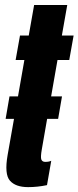

<svg xmlns="http://www.w3.org/2000/svg" viewBox="-20 -742 314 768"><path d="M2.5 -266.5 18 -356.5H52L77.5 -502H42.5L60 -600H95L116.5 -722H249L227.5 -600H274.5L257 -502H210L184.5 -356.5H228L212.5 -266.5H168.5L147.5 -146Q141.5 -112.5 145.5 -103.5Q149.5 -94.5 161 -94.5Q176 -94.5 185 -99L168 -1.5Q130 6.5 92.5 6.5Q42.5 6.5 19.8 -19.2Q-3 -45 10.5 -122L36 -266.5Z"/></svg>

Font: Anybody UltraCondensed Regular
Style: Bold Italic
Weight: 700
Width: 1
Italic angle: -10°
Designer: Tyler Finck
Foundry: Etcetera Type Company
Version: Version 1.010; ttfautohint (v1.8.3) -l 8 -r 50 -G 200 -x 14 